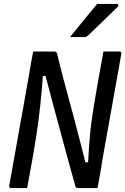

<svg xmlns="http://www.w3.org/2000/svg" viewBox="-20 -964 642 984"><path d="M119 0Q98 0 77.5 0Q57 0 36 0Q33 0 31 -1.5Q29 -3 28 -5.5Q27 -8 27 -11Q40 -82 52.5 -152.5Q65 -223 77.5 -293.5Q90 -364 103 -435Q116 -506 128 -577Q133 -607 138.5 -638Q144 -669 150 -700Q165 -700 184.5 -700Q204 -700 223 -700Q242 -700 258 -700Q262 -700 265.5 -698.5Q269 -697 271 -693Q273 -689 275 -679Q279 -663 287 -630Q295 -597 307 -552.5Q319 -508 333.5 -454.5Q348 -401 363.5 -343Q379 -285 394 -225Q409 -165 424 -108L396 -132H447L430 -110Q433 -164 436 -208Q439 -252 443 -291Q447 -330 452.5 -366.5Q458 -403 464.5 -442.5Q471 -482 479 -527Q487 -570 494.5 -613.5Q502 -657 510 -700Q532 -700 552.5 -700Q573 -700 593 -700Q598 -700 600.5 -697Q603 -694 602 -689Q590 -621 577.5 -552Q565 -483 553 -414.5Q541 -346 528.5 -277.5Q516 -209 504 -141Q499 -105 492.5 -70Q486 -35 480 0Q465 0 447 0Q429 0 412 0Q395 0 381 0Q374 0 370 -3.5Q366 -7 362 -25Q345 -85 326.5 -153.5Q308 -222 288 -295.5Q268 -369 247.5 -445.5Q227 -522 207 -599L236 -574H185L201 -598Q198 -545 194 -502Q190 -459 186 -421Q182 -383 177 -345.5Q172 -308 166 -268Q160 -228 152 -182Q144 -138 136 -92Q128 -46 119 0ZM478 -944Q502 -944 517 -944Q532 -944 545.5 -944Q559 -944 580 -944Q585 -944 586.5 -939Q588 -934 583 -929Q561 -908 544.5 -891.5Q528 -875 512.5 -860Q497 -845 478 -827Q459 -809 431 -782Q428 -779 423.5 -776.5Q419 -774 413 -774Q399 -774 386.5 -774Q374 -774 362 -774Q350 -774 339 -774Q363 -804 385.5 -831.5Q408 -859 430.5 -886.5Q453 -914 478 -944Z"/></svg>

Font: Rec Mono Linear
Style: Italic
Weight: 400
Italic angle: -10°
Monospace: yes
Version: Version 1.085; ttfautohint (v1.8.4.7-5d5b)